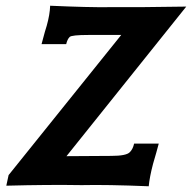

<svg xmlns="http://www.w3.org/2000/svg" viewBox="-20 -648 670 670"><path d="M630 -625 212 -103 368 -104Q421 -104 433 -117Q444 -128 448 -147H534Q527 -120 514 -76Q502 -30 499 2Q353 -4 265 -2Q150 -4 2 0L10 -37L403 -526H289Q230 -526 223 -519Q215 -511 211 -494H125Q139 -547 143 -558Q154 -597 155 -628Q290 -622 361 -623Q442 -622 630 -625Z"/></svg>

Font: GFS Neohellenic Rg
Style: Bold Italic
Weight: 700
Italic angle: -12°
Designer: Designed by Takis Katsoulidis and George D. Matthiopoulos.
Foundry: Designed by Takis Katsoulidis and George D. Matthiopoulos.
Version: Version 1.0